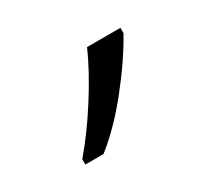

<svg xmlns="http://www.w3.org/2000/svg" viewBox="-53 -786 326 304"><g transform="rotate(-30 110.5 -634.0)"><path d="M31.7 -564Q58.6 -595.2 85.2 -637.2Q111.8 -679.2 127 -713.9H188V-704.1Q166.5 -665.5 132.8 -623.3Q99.1 -581.1 64.9 -554.2H31.7Z"/></g></svg>

Font: Open Sans Light
Style: Regular
Weight: 300
Designer: Monotype Design Team
Foundry: Monotype Imaging Inc.
Version: Version 3.000; ttfautohint (v1.8.4)